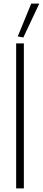

<svg xmlns="http://www.w3.org/2000/svg" viewBox="-20 -1050 239 1070"><path d="M79 -847 154 -1030H199L110 -841ZM70 -808H113V0H70Z"/></svg>

Font: Encode Sans Compressed
Style: ExtraLight
Weight: 200
Designer: Pablo Impallari, Andres Torresi
Foundry: Pablo Impallari, Andres Torresi
Version: Version 1.000; ttfautohint (v1.00) -l 8 -r 50 -G 200 -x 14 -